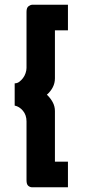

<svg xmlns="http://www.w3.org/2000/svg" viewBox="-20 -760 358 811"><path d="M212 -632V-429Q212 -409 203 -391.5Q194 -374 178 -360Q193 -346 202.5 -328.5Q212 -311 212 -291V-77H267V31H115Q107 31 99.5 25Q92 19 92 1V-247Q92 -274 77 -292Q62 -310 42 -314V-408Q53 -408 61.5 -414.5Q70 -421 77 -430Q84 -439 88 -451Q92 -463 92 -473V-710Q92 -728 101 -734Q110 -740 115 -740H267V-632Z"/></svg>

Font: Rising Sun
Style: Bold
Weight: 700
Designer: Matt McInerney, Pablo Impallari, Rodrigo Fuenzalida (Raleway font), Stephen Hutchings (Greek), Cristiano Sobral (main ch
Foundry: The Rising Sun Project Authors
Version: Version 4.327; ttfautohint (v1.8.4.7-5d5b-dirty)